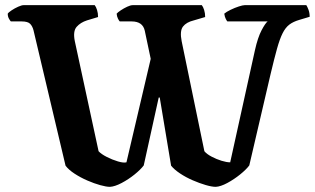

<svg xmlns="http://www.w3.org/2000/svg" viewBox="-20 -724 1220 744"><path d="M406 0Q392 0 368.5 -6.5Q345 -13 318.5 -24.5Q292 -36 269 -51Q246 -66 234 -82L110 -606Q106 -622 97 -631.5Q88 -641 64 -641H22Q19 -644 14.5 -652Q10 -660 10 -671Q13 -676 25 -684Q37 -692 50.5 -698Q64 -704 71 -704H347Q352 -698 356 -685.5Q360 -673 360 -658L317 -645Q292 -637 277 -620Q262 -603 270 -564L362 -138Q372 -127 393.5 -116Q415 -105 437 -98.5Q459 -92 470 -95L564 -496L541 -605Q533 -641 490 -641H444Q441 -644 437 -652Q433 -660 432 -671Q436 -676 448 -684Q460 -692 473 -698Q486 -704 494 -704H762Q767 -698 771 -685.5Q775 -673 775 -658L731 -645Q702 -638 689 -621Q676 -604 684 -564L772 -138Q781 -127 800 -117Q819 -107 838.5 -101Q858 -95 872 -95L968 -530Q979 -579 993.5 -606.5Q1008 -634 1017 -641H861Q859 -643 855 -650.5Q851 -658 849 -671Q857 -678 873.5 -686Q890 -694 905.5 -699Q921 -704 928 -704H1167Q1171 -698 1175.5 -686Q1180 -674 1180 -659L1140 -647Q1116 -640 1101 -628.5Q1086 -617 1075 -595Q1064 -573 1053.5 -535.5Q1043 -498 1029 -439L946 -83Q934 -67 910.5 -48Q887 -29 861 -15Q835 -1 816 0Q801 0 777 -7Q753 -14 726.5 -25.5Q700 -37 677.5 -52Q655 -67 643 -82L599 -346H595L537 -83Q525 -67 501.5 -48Q478 -29 451.5 -15Q425 -1 406 0Z"/></svg>

Font: Texturina 72pt ExtraBold
Style: Regular
Weight: 800
Designer: Guillermo Torres Carreño
Foundry: Omnibus-Type
Version: Version 1.002; ttfautohint (v1.8.3)